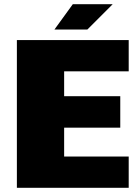

<svg xmlns="http://www.w3.org/2000/svg" viewBox="-20 -890 650 910"><path d="M590 -552H284V-434H550V-285H284V-148H590V0H60V-700H590ZM238 -750 325 -870H514L394 -750Z"/></svg>

Font: Fivo Sans Black
Style: Regular
Weight: 900
Designer: Alexander Slobzheninov
Foundry: Alexander Slobzheninov
Version: 1.0